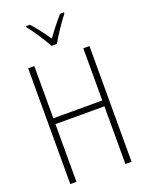

<svg xmlns="http://www.w3.org/2000/svg" viewBox="-173 -1031 845 1113"><g transform="rotate(-20 250.0 -474.0)"><path d="M233 -790H266C291 -835 334 -899 367 -941V-948H343C308 -908 278 -870 249 -829C222 -869 187 -915 157 -948H133V-941C164 -903 208 -836 233 -790ZM61 0H99V-356H401V0H439V-714H401V-392H99V-714H61Z"/></g></svg>

Font: Noto Sans Mono ExtraCondensed ExtraLight
Style: Regular
Weight: 200
Width: 2
Designer: Monotype Design Team
Foundry: Monotype Imaging Inc.
Version: Version 2.014